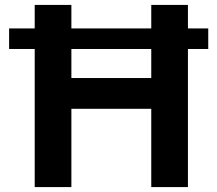

<svg xmlns="http://www.w3.org/2000/svg" viewBox="-20 -760 882 780"><path d="M826 -561H743.5V0H594.5V-318H270V0H121V-561H17V-644.5H121V-740H270V-644.5H594.5V-740H743.5V-644.5H826ZM594.5 -443V-561H270V-443Z"/></svg>

Font: 1883 Sans
Style: Bold
Weight: 700
Designer: 1883 Sans project is a fork of Public Sans.
Version: Version 1.009